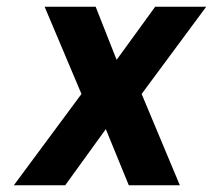

<svg xmlns="http://www.w3.org/2000/svg" viewBox="-20 -548 630 568"><path d="M21 0H173L293 -166L361 0H512L399 -270L590 -528H439L325 -371L263 -528H112L221 -270Z"/></svg>

Font: Asimov Pro
Style: BdObl
Weight: 700
Designer: Google
Version: Version 2.000980; 2014